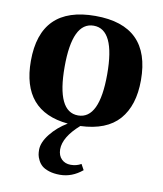

<svg xmlns="http://www.w3.org/2000/svg" viewBox="-84 -570 753 889"><g transform="rotate(10 292.5 -125.5)"><path d="M293 -456.1Q192.9 -456.1 192.9 -245.1Q192.9 -34.2 293 -34.2Q393.1 -34.2 393.1 -245.1Q393.1 -456.1 293 -456.1ZM34.2 -245.1Q34.2 -502 293 -502Q551.8 -502 551.8 -245.1Q551.8 -126 493.2 -59.3Q434.6 7.3 312 12.2Q238.8 76.7 238.8 134.8Q239.3 164.1 256.1 180.4Q272.9 196.8 298.8 196.8Q326.7 196.8 348.1 184.1L362.8 210.9Q314.5 251 257.8 251Q228.5 251 206.5 243.9Q184.6 236.8 172.9 226.6Q161.1 216.3 154.1 202.1Q147 188 145 177Q143.1 166 143.1 153.8Q143.1 118.7 174.6 78.9Q206.1 39.1 252.9 11.2Q34.2 -9.3 34.2 -245.1Z"/></g></svg>

Font: Linguistics Pro
Style: Bold
Weight: 700
Designer: Stefan Peev, Context Ltd
Foundry: Stefan Peev, Context Ltd
Version: Version 001.000